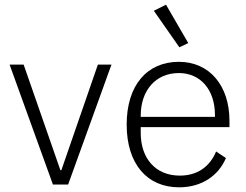

<svg xmlns="http://www.w3.org/2000/svg" viewBox="-20 -788 1052 820"><path d="M206 0H271L456 -512H398L242 -61H238L81 -512H21Z M746 -586 784 -604 689 -768 637 -742ZM745 12C842 12 913 -38 945 -113L903 -141C875 -74 821 -38 748 -38C643 -38 581 -113 581 -220V-245H960V-272C960 -422 875 -524 744 -524C608 -524 521 -424 521 -256C521 -88 608 12 745 12ZM744 -476C836 -476 898 -405 898 -297V-289H581V-294C581 -402 645 -476 744 -476Z"/></svg>

Font: IBM Plex Devanagari Light
Style: Regular
Weight: 300
Designer: Mike Abbink, Paul van der Laan, Pieter van Rosmalen, Erin McLaughlin
Foundry: Bold Monday
Version: Version 1.0